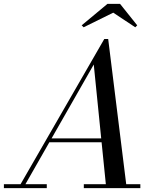

<svg xmlns="http://www.w3.org/2000/svg" viewBox="-65 -965 810 985"><path d="M516 -900 364 -825 354 -835 486 -945H551L639 -835L629 -825ZM-45 -20H40.5L470 -765H490L582.5 -20H655V0H365V-20H478L456.2 -235H188.1L65.4 -20H175V0H-45ZM416 -634 199.6 -255H454.2Z"/></svg>

Font: Bodoni* 11
Style: Italic
Weight: 400
Italic angle: -13°
Version: Version 1.002